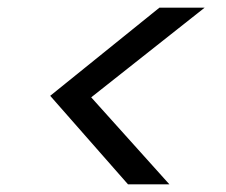

<svg xmlns="http://www.w3.org/2000/svg" viewBox="-20 -601 590 501"><path d="M514 -581 218 -347 422 -120H314L111 -351L396 -581Z"/></svg>

Font: DM Sans 11pt
Style: Italic
Weight: 400
Italic angle: -10°
Version: Version 4.004;gftools[0.9.30]